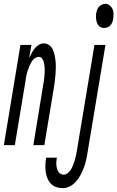

<svg xmlns="http://www.w3.org/2000/svg" viewBox="-62 -753 609 996"><path d="M478 -608Q465 -608 455 -615.5Q445 -623 441 -634.5Q437 -646 436 -659Q435 -672 437 -685Q439 -694 442 -702.5Q445 -711 451.5 -718Q458 -725 466.5 -729Q475 -733 484 -733Q497 -733 507 -725Q517 -717 522 -705.5Q527 -694 527 -681Q527 -668 525 -655Q524 -646 520.5 -637.5Q517 -629 511 -622Q505 -615 496 -611.5Q487 -608 478 -608ZM-42 0 44 -520H101L89 -451Q95 -464 101.5 -476.5Q108 -489 117.5 -501Q127 -513 139.5 -520.5Q152 -528 165 -528Q181 -528 193.5 -518.5Q206 -509 212.5 -494.5Q219 -480 222 -464.5Q225 -449 226.5 -433Q228 -417 227.5 -400.5Q227 -384 226 -367Q225 -350 222.5 -333.5Q220 -317 218 -301L168 0H111L162 -312Q164 -322 165.5 -332.5Q167 -343 168 -353.5Q169 -364 169.5 -374Q170 -384 170 -394Q170 -404 168.5 -414Q167 -424 164.5 -433.5Q162 -443 155.5 -450.5Q149 -458 139 -458Q131 -458 122 -453Q113 -448 107 -440Q101 -432 97 -424Q93 -416 89.5 -407.5Q86 -399 83 -390Q80 -381 77.5 -372.5Q75 -364 73.5 -355Q72 -346 71 -337L15 0ZM262 223Q245 223 228.5 217Q212 211 201 199Q190 187 183.5 171Q177 155 175 138Q173 121 173.5 103Q174 85 177 67V65H233V66Q230 80 230 94Q230 108 233.5 121Q237 134 246 143.5Q255 153 269 153Q281 153 291.5 143.5Q302 134 308 123Q314 112 318.5 100Q323 88 326.5 76Q330 64 332.5 52Q335 40 337 28L428 -520H485L392 39Q389 59 384.5 78.5Q380 98 373 116.5Q366 135 356.5 153.5Q347 172 333 188Q319 204 300.5 213.5Q282 223 262 223Z"/></svg>

Font: Iosevka Custom
Style: Italic
Weight: 400
Italic angle: -9°
Monospace: yes
Designer: Belleve Invis
Foundry: Belleve Invis
Version: Version 30.3.3; ttfautohint (v1.8.3)